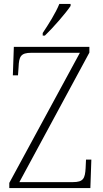

<svg xmlns="http://www.w3.org/2000/svg" viewBox="-20 -951 519 971"><path d="M196 -784V-771H207C249 -811 314 -886 337 -921V-931H280C262 -886 226 -829 196 -784ZM27 0H437L442 -144H415L413 -101C410 -49 402 -30 349 -30H78L432 -685V-714H50L45 -570H71L74 -612C76 -665 85 -684 138 -684H384L27 -26Z"/></svg>

Font: Noto Serif Devanagari SemiCondensed ExtraLight
Style: Regular
Weight: 200
Width: 4
Designer: Universal Thirst, Indian Type Foundry and the Monotype Design Team
Foundry: Monotype Imaging Inc.
Version: Version 2.004